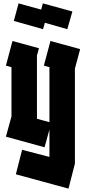

<svg xmlns="http://www.w3.org/2000/svg" viewBox="-20 -873 510 1138"><path d="M244 0 15 -63 48 -183V-475L15 -484L54 -630L211 -587L199 -544V-169L273 -149V-475L240 -484L279 -630L455 -582L424 -466V97L386 245L74 160L111 15L273 57V-105ZM235 -700 62 -749 90 -853 224 -816 234 -853 409 -805 379 -700 246 -738Z"/></svg>

Font: Blaka
Style: Regular
Weight: 400
Designer: Mohamed Gaber
Foundry: Kief Type Foundry
Version: Version 1.003; ttfautohint (v1.8.4.7-5d5b)